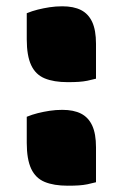

<svg xmlns="http://www.w3.org/2000/svg" viewBox="-20 -572 390 610"><path d="M285 -322Q270 -318 257.5 -315.5Q245 -313 230.5 -312Q216 -311 195 -311Q151 -311 122 -323Q93 -335 79 -365Q65 -395 65 -447V-530Q82 -537 100 -541.5Q118 -546 137.5 -549Q157 -552 178 -552Q214 -552 237.5 -540Q261 -528 273 -502Q285 -476 285 -433ZM285 7Q270 11 257.5 13.5Q245 16 230.5 17Q216 18 195 18Q151 18 122 6Q93 -6 79 -36Q65 -66 65 -118V-201Q82 -208 100 -212.5Q118 -217 137.5 -220Q157 -223 178 -223Q214 -223 237.5 -211Q261 -199 273 -173Q285 -147 285 -104Z"/></svg>

Font: Recursive Casual Black
Style: Regular
Weight: 900
Version: Version 1.047